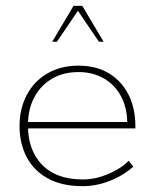

<svg xmlns="http://www.w3.org/2000/svg" viewBox="-20 -628 531 658"><path d="M263 10Q192 10 144 -16.5Q96 -43 71.5 -89.5Q47 -136 47 -196Q47 -256 72 -303Q97 -350 142.5 -376.5Q188 -403 249 -403Q310 -403 353.5 -376.5Q397 -350 420.5 -303.5Q444 -257 444 -195V-188H71V-210H416Q415 -261 394 -299.5Q373 -338 335.5 -359.5Q298 -381 249 -381Q196 -381 157 -357.5Q118 -334 97 -293.5Q76 -253 76 -201V-196Q76 -113 124.5 -63Q173 -13 264 -13Q306 -13 349.5 -31Q393 -49 421 -77L437 -57Q402 -26 356 -8Q310 10 263 10ZM159 -485 232 -608H262L335 -485H319L247 -591L175 -485Z"/></svg>

Font: Rokkitt Thin
Style: Regular
Weight: 250
Version: Version 3.103